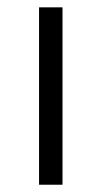

<svg xmlns="http://www.w3.org/2000/svg" viewBox="-20 -508 279 528"><path d="M87.4 0V-487.8H151.9V0Z"/></svg>

Font: HK Grotesk Legacy
Style: Regular
Weight: 400
Designer: Alfredo Marco Pradil
Foundry: Hanken Design Co.
Version: Version 2.022;PS 002.022;hotconv 1.0.88;makeotf.lib2.5.64775